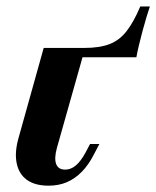

<svg xmlns="http://www.w3.org/2000/svg" viewBox="-20 -567 487 598"><path d="M131.5 11.3Q88.7 11.3 63.7 -6.9Q38.7 -25 31.9 -58.9Q25 -92.7 37.9 -137.9L116.1 -417.7H245.2L157.3 -106.5Q148.4 -74.2 154.8 -56.5Q161.3 -38.7 183.1 -38.7Q200.8 -38.7 216.1 -51.6Q231.5 -64.5 246 -91.1L260.5 -118.5H289.5L271.8 -84.7Q255.6 -53.2 234.7 -31.9Q213.7 -10.5 188.3 0.4Q162.9 11.3 131.5 11.3ZM180.6 -388.7 185.5 -417.7H242.7Q289.5 -417.7 320.6 -429.4Q351.6 -441.1 373.8 -469.4Q396 -497.6 416.9 -546.8H446.8Q442.7 -535.5 436.7 -515.3Q430.6 -495.2 424.2 -471.4Q417.7 -447.6 412.5 -425.4Q407.3 -403.2 404.8 -388.7Z"/></svg>

Font: Playfair 5pt SemiExpanded Light ExtraBold
Style: Italic
Weight: 800
Italic angle: -15.6°
Version: Version 2.001;gftools[0.9.30]